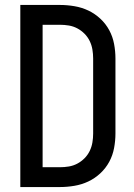

<svg xmlns="http://www.w3.org/2000/svg" viewBox="-20 -755 540 775"><path d="M62 0V-735H222Q251 -735 280.5 -730Q310 -725 336.5 -712.5Q363 -700 385 -679.5Q407 -659 421 -633Q435 -607 440.5 -577.5Q446 -548 446 -519V-216Q446 -187 440.5 -157.5Q435 -128 421 -102Q407 -76 385 -55.5Q363 -35 336.5 -22.5Q310 -10 280.5 -5Q251 0 222 0ZM152 -80H222Q240 -80 258 -83Q276 -86 292 -94.5Q308 -103 321 -116Q334 -129 342 -145.5Q350 -162 353 -180Q356 -198 356 -216V-519Q356 -537 353 -555Q350 -573 342 -589.5Q334 -606 321 -619Q308 -632 292 -640.5Q276 -649 258 -652Q240 -655 222 -655H152Z"/></svg>

Font: Iosevka Curly Medium
Style: Regular
Weight: 500
Monospace: yes
Designer: Belleve Invis
Foundry: Belleve Invis
Version: Version 22.1.2; ttfautohint (v1.8.4)